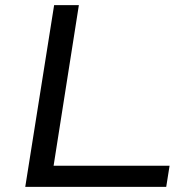

<svg xmlns="http://www.w3.org/2000/svg" viewBox="-20 -725 727 745"><path d="M78 0 190 -705H286L188 -82H638L625 0Z"/></svg>

Font: Nunito Sans 10pt Expanded
Style: Italic
Weight: 400
Width: 7
Italic angle: -9°
Designer: Vernon Adams
Foundry: Vernon Adams
Version: Version 3.101;gftools[0.9.27]